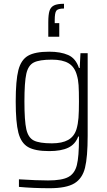

<svg xmlns="http://www.w3.org/2000/svg" viewBox="-20 -791 567 1014"><path d="M80 196V156Q174 162 234 162Q308 162 341.5 143.5Q375 125 386 80.5Q397 36 397 -57V-70H393Q378 -29 340.5 -11Q303 7 240 7Q165 7 128 -14.5Q91 -36 77 -90.5Q63 -145 63 -255Q63 -366 77 -420.5Q91 -475 128 -496.5Q165 -518 240 -518Q300 -518 340 -500.5Q380 -483 397 -432H401L405 -510H443V-74Q443 38 429 95Q415 152 372.5 177.5Q330 203 242 203Q154 203 80 196ZM384 -109Q392 -136 394.5 -168.5Q397 -201 397 -255Q397 -311 395 -341Q393 -371 386 -394Q374 -438 342 -457Q310 -476 254 -476Q188 -476 158.5 -461Q129 -446 119 -401.5Q109 -357 109 -255Q109 -153 119 -108.5Q129 -64 158.5 -49Q188 -34 254 -34Q308 -34 340 -52Q372 -70 384 -109ZM318 -771V-746Q286 -746 277.5 -734.5Q269 -723 269 -685V-669H293V-597H235V-673Q235 -714 241.5 -734Q248 -754 265.5 -762.5Q283 -771 318 -771Z"/></svg>

Font: Saira Semi Condensed ExtraLight
Style: Regular
Weight: 200
Width: 4
Designer: Hector Gatti with collaboration of the Omnibus-Type team
Foundry: Omnibus-Type
Version: Version 1.001; ttfautohint (v1.8)